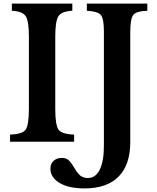

<svg xmlns="http://www.w3.org/2000/svg" viewBox="-20 -790 876 1070"><path d="M393 -40V0H36V-40Q104 -42 122.5 -67Q141 -92 141 -184V-586Q141 -672 123.5 -699.5Q106 -727 46 -730V-770H383V-730Q323 -727 305.5 -699.5Q288 -672 288 -586V-184Q288 -92 306.5 -67Q325 -42 393 -40ZM559 23V-616Q559 -686 542 -706.5Q525 -727 464 -730V-770H801V-730Q739 -728 722.5 -706.5Q706 -685 706 -609V2Q706 128 641 194Q576 260 451 260Q363 260 312 229.5Q261 199 261 150Q261 122 279 106Q297 90 325 90Q347 90 361 101.5Q375 113 395 147Q414 179 430 190.5Q446 202 470 202Q513 202 536 155Q559 108 559 23Z"/></svg>

Font: Libre Baskerville
Style: Bold
Weight: 700
Designer: Pablo Impallari, Rodrigo Fuenzalida
Foundry: Pablo Impallari, Rodrigo Fuenzalida
Version: Version 1.000